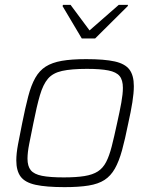

<svg xmlns="http://www.w3.org/2000/svg" viewBox="-20 -761 619 789"><path d="M245 8Q170 8 126.5 -1.5Q83 -11 65 -35Q47 -59 47 -102Q47 -130 54 -167.5Q61 -205 71 -254Q84 -319 96 -365Q108 -411 125 -441Q142 -471 168 -487.5Q194 -504 234 -511Q274 -518 334 -518Q409 -518 451.5 -508.5Q494 -499 512 -475Q530 -451 530 -407Q530 -379 524 -341Q518 -303 507 -254Q494 -189 481.5 -143.5Q469 -98 452 -68Q435 -38 409.5 -21.5Q384 -5 344 1.5Q304 8 245 8ZM242 -32Q293 -32 327 -37.5Q361 -43 382 -56.5Q403 -70 416 -95Q429 -120 439 -159Q449 -198 461 -254Q472 -303 478.5 -339Q485 -375 485 -400Q485 -432 471.5 -448.5Q458 -465 425.5 -471.5Q393 -478 337 -478Q273 -478 235 -469.5Q197 -461 177 -437.5Q157 -414 144 -369.5Q131 -325 117 -254Q107 -205 100 -169.5Q93 -134 93 -109Q93 -78 106.5 -61.5Q120 -45 152.5 -38.5Q185 -32 242 -32ZM316 -603 237 -736 239 -741H270L348 -636L468 -741H506L505 -736L371 -603Z"/></svg>

Font: Saira Thin ExtraLight
Style: Italic
Weight: 250
Italic angle: -12°
Version: Version 1.101